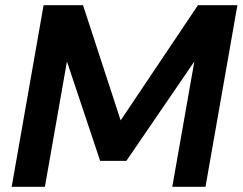

<svg xmlns="http://www.w3.org/2000/svg" viewBox="-20 -720 935 740"><path d="M25 0 148 -700H300L445 -256L743 -700H895L772 0H644L729 -483L467 -100H366L238 -483L153 0Z"/></svg>

Font: DeepMind Sans
Style: Bold Italic
Weight: 700
Italic angle: -10°
Designer: Jonny Pinhorn / Modifications: Colophon Foundry
Foundry: Colophon Foundry
Version: Version 1.002; ttfautohint (v1.8.2)